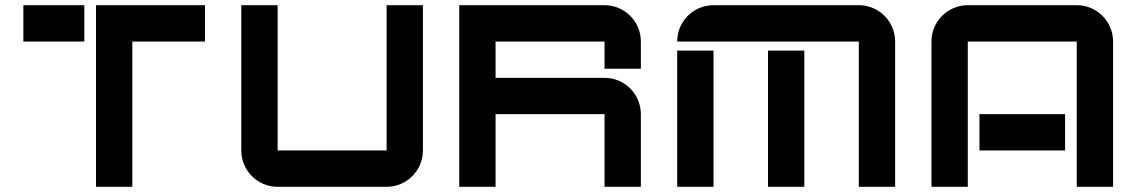

<svg xmlns="http://www.w3.org/2000/svg" viewBox="-20 -720 4380 740"><path d="M770 -700H350V0H490V-560H770ZM70 -560H305V-700H70Z M1470 0C1547.3 0 1610 -62.7 1610 -140V-700H1470V-140H1050V-700H910V-140C910 -62.7 972.7 0 1050 0Z M2450 -560C2450 -637.3 2387.3 -700 2310 -700H1750V0H1890V-280H2310V0H2450V-280C2450 -357.3 2387.3 -420 2310 -420H1890V-560H2310V-455H2450Z M3290 -700H2730C2652.7 -700 2590 -637.3 2590 -560H3290V0H3430V-560C3430 -637.3 3367.3 -700 3290 -700ZM2590 0H2730V-525H2590ZM2940 0H3080V-525H2940Z M3570 -560V0H3710V-560H4130V0H4270V-560C4270 -637.3 4207.3 -700 4130 -700H3710C3632.7 -700 3570 -637.3 3570 -560ZM3755 -140H4085V-280H3755Z"/></svg>

Font: Abstante
Style: Regular
Weight: 500
Designer: Valerio Brotto (Silverblur_type)
Version: Version 1.000;Glyphs 3.1.2 (3151)